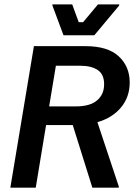

<svg xmlns="http://www.w3.org/2000/svg" viewBox="-20 -862 619 882"><path d="M27.5 0 135.8 -650H372.5Q475 -650 525.4 -603.3Q575.8 -556.7 575.8 -483.3Q575.8 -416.7 536.2 -368.8Q496.7 -320.8 427.5 -300.8L525.8 -5V0H404.2L314.2 -287.5H191.7L144.2 0ZM205.8 -373.3H329.2Q393.3 -373.3 425.8 -400.8Q458.3 -428.3 458.3 -475Q458.3 -520.8 428.8 -540.4Q399.2 -560 349.2 -560H236.7ZM271.7 -700 220.8 -836.7V-841.7H311.7L341.7 -760H361.7L430 -841.7H527.5V-836.7L413.3 -700Z"/></svg>

Font: Familjen Grotesk Medium
Style: Italic
Weight: 500
Italic angle: -9.46201°
Designer: Anders Wikstroem, Jonas Baeckman, Matilda Gysing, Kristian Moeller
Foundry: Familjen STHLM AB
Version: Version 2.002; ttfautohint (v1.8.4.7-5d5b)